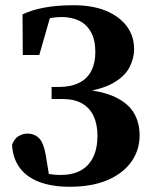

<svg xmlns="http://www.w3.org/2000/svg" viewBox="-20 -695 585 733"><path d="M246 18Q177 18 128.5 -1Q80 -20 54.5 -55.5Q29 -91 26 -142Q34 -165 50.5 -175Q67 -185 84 -185Q112 -185 129.5 -167Q147 -149 155 -101L170 -9L118 -45Q142 -35 165 -31Q188 -27 210 -27Q256 -27 287 -43.5Q318 -60 335 -93.5Q352 -127 352 -177Q352 -221 337 -252.5Q322 -284 292.5 -300.5Q263 -317 218 -317H177V-363H204Q251 -363 282.5 -379Q314 -395 329 -425Q344 -455 344 -496Q344 -543 327 -573Q310 -603 281 -616.5Q252 -630 215 -630Q192 -630 171 -625.5Q150 -621 127 -611L134 -634L177 -649L130 -485H67L66 -640Q101 -657 149.5 -666Q198 -675 261 -675Q333 -675 384 -654Q435 -633 463.5 -595.5Q492 -558 492 -507Q492 -472 474 -437.5Q456 -403 412 -378Q368 -353 289 -342L290 -354Q370 -348 419.5 -324.5Q469 -301 491 -264Q513 -227 513 -178Q513 -122 481.5 -77.5Q450 -33 390.5 -7.5Q331 18 246 18Z"/></svg>

Font: Source Serif 4 36pt
Style: Bold
Weight: 700
Designer: Frank Grießhammer
Foundry: Adobe Systems Incorporated
Version: Version 4.004;hotconv 1.0.116;makeotfexe 2.5.65601